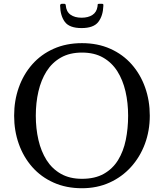

<svg xmlns="http://www.w3.org/2000/svg" viewBox="-20 -989 870 1019"><path d="M55 -375C55 -321.7 63.2 -271.8 79.8 -225.2C96.2 -178.8 120.1 -137.8 151.2 -102.5C182.4 -67.2 220.2 -39.6 264.8 -19.8C309.2 0.1 359.3 10 415 10C468.3 10 517 0.1 561 -19.8C605 -39.6 643 -67.2 675 -102.5C707 -137.8 731.7 -178.8 749 -225.2C766.3 -271.8 775 -321.7 775 -375C775 -428.3 766.8 -478.2 750.2 -524.8C733.8 -571.2 709.9 -612.2 678.8 -647.5C647.6 -682.8 609.8 -710.4 565.2 -730.2C520.8 -750.1 470.7 -760 415 -760C359.3 -760 309.2 -750.1 264.8 -730.2C220.2 -710.4 182.4 -682.8 151.2 -647.5C120.1 -612.2 96.2 -571.2 79.8 -524.8C63.2 -478.2 55 -428.3 55 -375ZM170 -375C170 -420.7 174.7 -463.7 184 -504C193.3 -544.3 207.8 -579.9 227.2 -610.8C246.8 -641.6 272.1 -665.8 303.2 -683.5C334.4 -701.2 371.7 -710 415 -710C458.7 -710 496 -701.2 527 -683.5C558 -665.8 583.2 -641.6 602.8 -610.8C622.2 -579.9 636.7 -544.3 646 -504C655.3 -463.7 660 -420.7 660 -375C660 -329.7 655.8 -286.8 647.5 -246.2C639.2 -205.8 625.5 -170.1 606.5 -139.2C587.5 -108.4 562.3 -84.2 531 -66.5C499.7 -48.8 461 -40 415 -40C371.7 -40 334.4 -48.8 303.2 -66.5C272.1 -84.2 246.8 -108.4 227.2 -139.2C207.8 -170.1 193.3 -205.8 184 -246.2C174.7 -286.8 170 -329.7 170 -375ZM413 -840C455.3 -840 484.8 -850.8 501.5 -872.2C518.2 -893.8 527.2 -922 528.5 -957C528.8 -962 528.6 -965.2 527.8 -966.8C526.9 -968.2 523.8 -969 518.5 -969H507.5C501.5 -969 498.5 -967.8 498.5 -965.2C498.5 -962.8 498.2 -959.2 497.5 -954.5C494.5 -934.2 485.4 -919.2 470.2 -909.5C455.1 -899.8 436 -895 413 -895C388.7 -895 369 -900.4 354 -911.2C339 -922.1 330.7 -938.7 329 -961C328.7 -966.3 325.7 -969 320 -969H310.5C302.8 -969 299 -965.8 299 -959.5C299.7 -923.5 308.1 -894.6 324.2 -872.8C340.4 -850.9 370 -840 413 -840Z"/></svg>

Font: Besley*
Style: Regular
Weight: 400
Designer: Owen Earl
Foundry: indestructible type*
Version: Version 3.000; ttfautohint (v1.8.3)